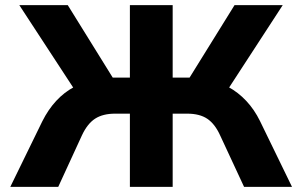

<svg xmlns="http://www.w3.org/2000/svg" viewBox="-20 -725 1172 745"><path d="M20 0 144 -254Q167 -300 198 -333.5Q229 -367 267.5 -387.5Q306 -408 351 -416L274 -370L55 -705H243L431 -402L406 -424H484V-705H650V-424H727L702 -402L890 -705H1077L859 -370L783 -416Q828 -408 866 -387.5Q904 -367 935.5 -333.5Q967 -300 989 -255L1113 0H927L834 -200Q814 -244 784.5 -264Q755 -284 706 -284H650V0H484V-284H427Q379 -284 349 -264.5Q319 -245 298 -200L206 0Z"/></svg>

Font: Nunito Sans 6pt ExtraBold
Style: Regular
Weight: 800
Version: Version 3.101;gftools[0.9.27]